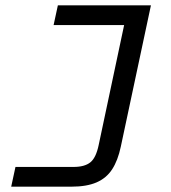

<svg xmlns="http://www.w3.org/2000/svg" viewBox="-20 -550 640 720"><path d="M22 150 38 76H256Q297 76 318.5 59Q340 42 350 -6L454 -496L487 -456H181L197 -530H546L433 0Q422 52 400.5 85Q379 118 342 134Q305 150 248 150Z"/></svg>

Font: Geist Mono
Style: Italic
Weight: 400
Italic angle: -12°
Monospace: yes
Designer: Basement.studio, Andrés Briganti, Mateo Zaragoza
Foundry: Basement.studio, Vercel, Andrés Briganti, Guido Ferreyra, Mateo Zaragoza
Version: Version 1.500